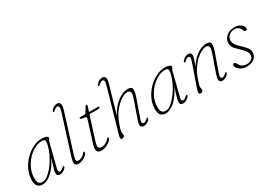

<svg xmlns="http://www.w3.org/2000/svg" viewBox="-4 -1460 3063 2210"><g transform="rotate(-30 1528.0 -355.0)"><path d="M354 -83Q345.5 -51 348.8 -37.2Q352 -23.5 367 -23.5Q385 -23.5 412 -48Q427 -61 433 -58Q441.5 -53.5 433.5 -40Q422 -21 398.2 -6.8Q374.5 7.5 349.5 7.5Q330.5 7.5 319.8 -1.2Q309 -10 309 -31Q309 -44 312.5 -61.2Q316 -78.5 326.2 -113.2Q336.5 -148 357 -212Q304 -103.5 240.8 -48Q177.5 7.5 117 7.5Q77.5 7.5 54 -18.8Q30.5 -45 33 -107Q35.5 -174.5 65.8 -237.2Q96 -300 144.8 -349.5Q193.5 -399 252.5 -428Q311.5 -457 370.5 -457Q406.5 -457 427.8 -447.8Q449 -438.5 449 -423Q449 -412 440.8 -403Q432.5 -394 430 -383.5ZM70 -117Q67 -62 83.8 -40.5Q100.5 -19 132.5 -19Q163 -18.5 197.8 -43.2Q232.5 -68 266.5 -109Q300.5 -150 329.5 -200Q358.5 -250 377.2 -301.8Q396 -353.5 399.5 -398.5Q401.5 -432 357.5 -432Q308.5 -432 258.8 -405.5Q209 -379 167 -334Q125 -289 98.8 -232.8Q72.5 -176.5 70 -117Z M755 -608.5 601 -118.5Q583.5 -62.5 587.2 -44Q591 -25.5 616 -25.5Q637.5 -25.5 662.5 -40Q687.5 -54.5 703 -75.5Q708.5 -83.5 714.5 -83.5Q724.5 -83.5 723 -71.5Q720.5 -53 700.5 -35Q680.5 -17 651.8 -4.8Q623 7.5 595 7.5Q559 7.5 551 -18.5Q543 -44.5 565 -112.5L718.5 -598Q735 -650.5 730.5 -668.5Q726 -686.5 709 -686.5Q690.5 -686.5 663 -662Q657 -656.5 651.8 -653Q646.5 -649.5 642 -652Q633 -655.5 641.5 -669.5Q652.5 -688.5 676 -702.8Q699.5 -717 725.5 -717Q754.5 -717 764 -692.2Q773.5 -667.5 755 -608.5Z M931.5 -417 881 -426Q867.5 -428.5 867.5 -438.5Q867.5 -449 883 -449H937.5Q949.5 -449 955 -458.5L994 -525.5Q1000 -536 1009.5 -536Q1019 -536 1019 -525Q1019 -520.5 1017.2 -514.5Q1015.5 -508.5 1013 -500.5L996.5 -449H1114.5Q1128 -449 1128 -439.5Q1128 -424.5 1101 -424.5H988.5L894.5 -131Q874 -67 882.8 -47Q891.5 -27 921.5 -27Q950 -27 974.2 -38.8Q998.5 -50.5 1023.5 -78.5Q1030.5 -87 1037 -87Q1044.5 -87 1044.5 -78.5Q1044.5 -62.5 1023.2 -42.5Q1002 -22.5 969 -7.5Q936 7.5 901 7.5Q855 7.5 845.2 -22Q835.5 -51.5 851 -101L937 -374.5Q944 -396.5 943.2 -405.5Q942.5 -414.5 931.5 -417Z M1547 -40.5Q1536 -20 1512.5 -6.2Q1489 7.5 1464.5 7.5Q1435 7.5 1426.2 -15.2Q1417.5 -38 1436.5 -91.5L1516 -319Q1538 -382 1530 -404.5Q1522 -427 1490.5 -427Q1457 -427 1408.5 -397.8Q1360 -368.5 1310.8 -307.2Q1261.5 -246 1227 -149Q1213.5 -111.5 1209 -91.8Q1204.5 -72 1204.5 -58Q1204.5 -46.5 1207 -38.8Q1209.5 -31 1209.5 -20Q1209.5 -7.5 1198.2 0Q1187 7.5 1173 7.5Q1158 7.5 1155.8 -6Q1153.5 -19.5 1164.5 -58.5L1322 -608.5Q1333.5 -650 1330.2 -668.2Q1327 -686.5 1308.5 -686.5Q1290.5 -686.5 1263 -662Q1257 -656.5 1251.8 -653Q1246.5 -649.5 1242 -652Q1233.5 -655.5 1241.5 -669.5Q1253 -688.5 1276.5 -702.8Q1300 -717 1325.5 -717Q1352 -717 1362.8 -695Q1373.5 -673 1358.5 -620.5L1253 -251Q1290 -322 1335.8 -367.5Q1381.5 -413 1427.8 -435Q1474 -457 1513 -457Q1566.5 -457 1570 -421.2Q1573.5 -385.5 1549 -316L1471.5 -96.5Q1457.5 -57 1460.8 -40.5Q1464 -24 1480.5 -24Q1490 -24 1501 -29.2Q1512 -34.5 1526 -48Q1532.5 -54 1537 -57Q1541.5 -60 1546.5 -58Q1550 -56 1549.8 -51Q1549.5 -46 1547 -40.5Z M1990.5 -83Q1982 -51 1985.2 -37.2Q1988.5 -23.5 2003.5 -23.5Q2021.5 -23.5 2048.5 -48Q2063.5 -61 2069.5 -58Q2078 -53.5 2070 -40Q2058.5 -21 2034.8 -6.8Q2011 7.5 1986 7.5Q1967 7.5 1956.2 -1.2Q1945.5 -10 1945.5 -31Q1945.5 -44 1949 -61.2Q1952.5 -78.5 1962.8 -113.2Q1973 -148 1993.5 -212Q1940.5 -103.5 1877.2 -48Q1814 7.5 1753.5 7.5Q1714 7.5 1690.5 -18.8Q1667 -45 1669.5 -107Q1672 -174.5 1702.2 -237.2Q1732.5 -300 1781.2 -349.5Q1830 -399 1889 -428Q1948 -457 2007 -457Q2043 -457 2064.2 -447.8Q2085.5 -438.5 2085.5 -423Q2085.5 -412 2077.2 -403Q2069 -394 2066.5 -383.5ZM1706.5 -117Q1703.5 -62 1720.2 -40.5Q1737 -19 1769 -19Q1799.5 -18.5 1834.2 -43.2Q1869 -68 1903 -109Q1937 -150 1966 -200Q1995 -250 2013.8 -301.8Q2032.5 -353.5 2036 -398.5Q2038 -432 1994 -432Q1945 -432 1895.2 -405.5Q1845.5 -379 1803.5 -334Q1761.5 -289 1735.2 -232.8Q1709 -176.5 1706.5 -117Z M2234 -392Q2225 -396 2233.5 -409.5Q2246.5 -431 2270.2 -444Q2294 -457 2316.5 -457Q2358 -457 2358 -418.5Q2358 -402 2350.2 -375.8Q2342.5 -349.5 2318.5 -288Q2358 -350 2401.2 -387.2Q2444.5 -424.5 2484.8 -440.8Q2525 -457 2556 -457Q2610.5 -457 2614.2 -421.5Q2618 -386 2593.5 -316L2516 -96.5Q2501.5 -57 2505 -40.5Q2508.5 -24 2525 -24Q2534.5 -24 2545.2 -29.2Q2556 -34.5 2570.5 -48Q2577 -54 2581.5 -57Q2586 -60 2590.5 -58Q2598.5 -54 2591.5 -40.5Q2579.5 -19 2555.8 -5.8Q2532 7.5 2509 7.5Q2479.5 7.5 2470.8 -15.2Q2462 -38 2480.5 -91.5L2560 -319Q2582 -381.5 2574.5 -404.2Q2567 -427 2534.5 -427Q2507.5 -427 2471.8 -409Q2436 -391 2398.5 -355.8Q2361 -320.5 2327.2 -268.5Q2293.5 -216.5 2271 -149Q2260 -115.5 2254.5 -97.5Q2249 -79.5 2247.5 -71.2Q2246 -63 2246 -57.5Q2246 -48.5 2249.2 -40Q2252.5 -31.5 2252.5 -21Q2252.5 -8 2241.5 -0.2Q2230.5 7.5 2216.5 7.5Q2200 7.5 2197.5 -9.2Q2195 -26 2210.5 -70L2308 -349Q2323 -392.5 2320.2 -409.5Q2317.5 -426.5 2300.5 -426.5Q2291.5 -426.5 2280.5 -421Q2269.5 -415.5 2255 -402Q2248 -396 2243.2 -392.8Q2238.5 -389.5 2234 -392Z M2846 -17Q2886 -17 2911 -37.2Q2936 -57.5 2936 -90Q2936 -113 2921.8 -137Q2907.5 -161 2863.5 -202Q2831 -232 2813 -252.5Q2795 -273 2788.2 -291.2Q2781.5 -309.5 2781.5 -332Q2781.5 -383 2822.2 -420.2Q2863 -457.5 2934.5 -457.5Q2985 -457.5 3016.2 -431.8Q3047.5 -406 3047.5 -377.5Q3047.5 -357 3027.5 -357Q3011 -357 3001 -381.5Q2990.5 -408 2972.5 -422.5Q2954.5 -437 2925.5 -437Q2875 -437 2846 -409.8Q2817 -382.5 2817 -345.5Q2817 -320.5 2831.2 -295.8Q2845.5 -271 2889 -231Q2922.5 -199.5 2940.5 -178Q2958.5 -156.5 2965.5 -139.2Q2972.5 -122 2972.5 -103Q2972.5 -56 2935.2 -24.2Q2898 7.5 2830.5 7.5Q2794.5 7.5 2765.8 -6.2Q2737 -20 2720.5 -40.2Q2704 -60.5 2704 -79.5Q2704 -101.5 2722 -101.5Q2729 -101.5 2736 -96.5Q2743 -91.5 2750 -78.5Q2766 -46 2790.8 -31.5Q2815.5 -17 2846 -17Z"/></g></svg>

Font: Fraunces 9pt Soft Thin
Style: Italic
Weight: 100
Italic angle: -16°
Version: Version 1.000;[b76b70a41]